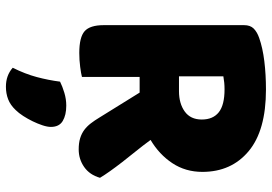

<svg xmlns="http://www.w3.org/2000/svg" viewBox="-155 -508 919 649"><g transform="rotate(90 304.5 -183.5)"><path d="M561 -408Q561 -351 531.5 -306.5Q502 -262 453 -233Q472 -207 491.5 -183Q511 -159 528 -137Q545 -115 558.5 -96Q572 -77 581 -62Q571 -27 544.5 -8.5Q518 10 485 10Q463 10 447 5Q431 0 419 -9Q407 -18 397 -31Q387 -44 378 -59L293 -196H240V-1Q229 2 206 5Q183 8 159 8Q106 8 85.5 -10Q65 -28 65 -75V-549Q65 -570 76.5 -581.5Q88 -593 108 -600Q142 -612 187 -617.5Q232 -623 283 -623Q421 -623 491 -564.5Q561 -506 561 -408ZM288 -329Q330 -329 357 -348.5Q384 -368 384 -406Q384 -444 359.5 -463.5Q335 -483 282 -483Q270 -483 259.5 -482Q249 -481 238 -479V-329ZM352 223Q335 241 315.5 248.5Q296 256 273 256Q235 256 209 233Q230 191 240.5 151.5Q251 112 256 73Q272 65 293.5 58.5Q315 52 337 52Q369 52 389 64Q409 76 409 104Q409 116 403.5 132.5Q398 149 390 165.5Q382 182 372 197.5Q362 213 352 223Z"/></g></svg>

Font: Baloo Da 2 ExtraBold
Style: Regular
Weight: 800
Designer: Noopur Datye, Sulekha Rajkumar and Ek Type
Foundry: Ek Type
Version: Version 1.640;hotconv 1.0.111;makeotfexe 2.5.65597; ttfautoh